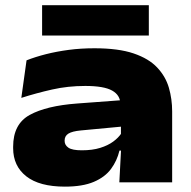

<svg xmlns="http://www.w3.org/2000/svg" viewBox="-20 -680 712 716"><path d="M425 0 432 -132.5 431 -155V-263.5L429 -291Q429 -325 398.2 -342.2Q367.5 -359.5 298 -359.5Q233 -359.5 174.5 -346.2Q116 -333 59.5 -315L79 -455Q112 -468 151.5 -478Q191 -488 236.2 -494Q281.5 -500 332 -500Q421.5 -500 478.2 -480.8Q535 -461.5 566.2 -428.2Q597.5 -395 609.8 -352.8Q622 -310.5 622 -264.5V0ZM222 16Q127 16 78 -22.5Q29 -61 29 -127.5V-133Q29 -217.5 91 -251.5Q153 -285.5 267.5 -294L442 -307L446 -209L281 -193.5Q249.5 -190.5 235.2 -181.8Q221 -173 221 -156V-154.5Q221 -139 235.2 -129.2Q249.5 -119.5 285 -119.5Q324.5 -119.5 353.5 -128.5Q382.5 -137.5 402.2 -152Q422 -166.5 433 -183.5L467.5 -118.5H425.5Q416.5 -80.5 394 -50Q371.5 -19.5 329.8 -1.8Q288 16 222 16ZM137 -547.5V-660.5H535V-547.5Z"/></svg>

Font: Anek Latin Expanded ExtraBold
Style: Regular
Weight: 800
Width: 7
Designer: Yesha Goshar
Foundry: Ek Type
Version: Version 1.003